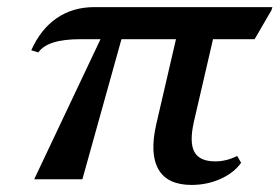

<svg xmlns="http://www.w3.org/2000/svg" viewBox="-20 -507 790 543"><path d="M521.7 16Q453.4 16 428.1 -28.1Q402.8 -72.2 422 -156L485.9 -431.5L595.2 -451.2L528.5 -163.3Q515.1 -104.5 529.7 -77.5Q544.4 -50.6 588.7 -50.6Q620.7 -50.6 650.7 -66L661.9 -46.6Q641.5 -18.1 603.6 -1Q565.8 16 521.7 16ZM76.7 0 287.5 -445.3 338.8 -451 213 0ZM88.3 -358.7 68.4 -364.9Q95.5 -425.1 140.9 -456Q186.2 -486.9 247.2 -486.9H750.4L747.7 -478L700.1 -396.2H208.5Q160.5 -396.2 131.2 -386.9Q101.9 -377.7 88.3 -358.7Z"/></svg>

Font: Platypi Light
Style: Italic
Weight: 300
Italic angle: -13°
Designer: David Sargent
Foundry: Bolt Cutter Type
Version: Version 1.200